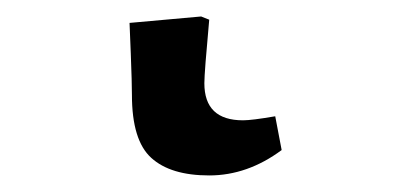

<svg xmlns="http://www.w3.org/2000/svg" viewBox="-20 22 481 233"><path d="M233.9 234.9Q187 234.9 163.6 213.6Q140.1 192.4 140.1 137.2Q140.1 123 138.7 86.7Q137.2 50.3 137.2 49.8L224.1 42L233.9 45.9Q228 110.4 228 123Q228 168 274.9 168Q285.6 168 314 163.1L321.8 204.1Q280.3 234.9 233.9 234.9Z"/></svg>

Font: Literata Book Medium
Style: Regular
Weight: 500
Designer: Latin by Veronika Burian and Jose Scaglione. Greek by Irene Vlachou. Cyrillic by Vera Evstafieva
Foundry: TypeTogether
Version: Version 2.003;PS 002.003;hotconv 1.0.88;makeotf.lib2.5.64775